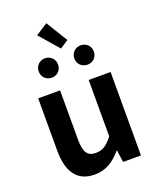

<svg xmlns="http://www.w3.org/2000/svg" viewBox="-178 -1092 993 1211"><g transform="rotate(-20 318.5 -487.0)"><path d="M246 14C322 14 376 -23 424 -80H428L439 0H559V-560H412V-182C374 -132 344 -112 298 -112C244 -112 220 -143 220 -229V-560H73V-210C73 -70 125 14 246 14ZM199 -653C237 -653 264 -681 264 -718C264 -754 237 -783 199 -783C161 -783 134 -754 134 -718C134 -681 161 -653 199 -653ZM316 -806 372 -843 283 -988 203 -936ZM439 -653C477 -653 504 -681 504 -718C504 -754 477 -783 439 -783C401 -783 373 -754 373 -718C373 -681 401 -653 439 -653Z"/></g></svg>

Font: Source Han Sans CN
Style: Bold
Weight: 700
Designer: Ryoko NISHIZUKA 西塚涼子 (kana, bopomofo & ideographs); Paul D. Hunt (Latin, Greek & Cyrillic); Sandoll Communications 산돌커뮤니
Foundry: Adobe
Version: Version 2.001;hotconv 1.0.107;makeotfexe 2.5.65593